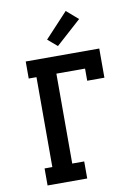

<svg xmlns="http://www.w3.org/2000/svg" viewBox="-104 -1053 808 1121"><g transform="rotate(-10 300.0 -492.5)"><path d="M85 0V-101H131V-634H85V-735H521V-562H419V-634H249V-101H320V0ZM286 -791 230 -839 366 -985 435 -925Z"/></g></svg>

Font: Iosevka Plex Etoile
Style: Bold
Weight: 700
Designer: Belleve Invis
Foundry: Belleve Invis
Version: Version 25.1.1; ttfautohint (v1.8.4)